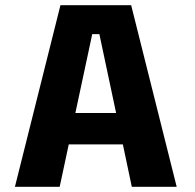

<svg xmlns="http://www.w3.org/2000/svg" viewBox="-20 -720 750 740"><path d="M488 0 453.5 -163.5H245L210 0H37.5L213 -700H485.5L661 0ZM335.5 -588.5 270.5 -284.5H427.5L363 -588.5Z"/></svg>

Font: League Mono
Style: Bold
Weight: 700
Width: 6
Designer: Tyler Finck
Foundry: The League of Moveable Type / Tyler Finck
Version: Version 2.300;RELEASE